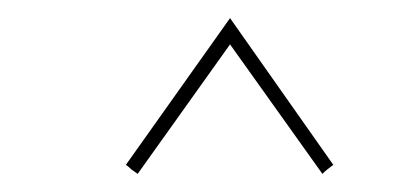

<svg xmlns="http://www.w3.org/2000/svg" viewBox="-20 -543 446 212"><path d="M348 -361Q341 -356 336 -351L234 -494L132 -351L125 -356Q122 -359 119 -361L234 -523Z"/></svg>

Font: Kapakana Light
Style: Regular
Weight: 300
Designer: Kyosuke Nagai
Version: Version 1.000